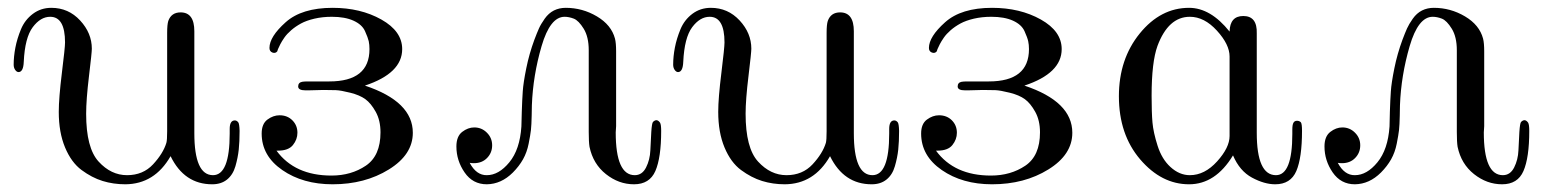

<svg xmlns="http://www.w3.org/2000/svg" viewBox="-20 -462 3962 493"><path d="M15.1 -295.9Q15.1 -316.9 19.5 -339.8Q23.9 -362.8 33.9 -387Q43.9 -411.1 64.5 -426.5Q85 -441.9 111.8 -441.9Q155.8 -441.9 185.8 -409.4Q215.8 -377 215.8 -336.9Q215.8 -327.1 208.5 -266.6Q201.2 -206.1 201.2 -169.9Q201.2 -82 233.2 -47.1Q265.1 -12.2 306.2 -12.2Q347.2 -12.2 373 -40Q398.9 -67.9 407.2 -95.2Q409.2 -102.1 409.2 -125V-377.9Q409.2 -398.9 412.1 -408.2Q419.9 -430.2 443.8 -430.2Q479 -430.2 479 -381.8V-120.1Q479 -12.2 526.9 -12.2Q569.8 -12.2 569.8 -119.1V-130.9Q569.8 -152.8 583 -152.8Q587.9 -152.8 591.8 -147.9Q594.7 -144 595.2 -126Q595.2 -98.1 593 -77.6Q590.8 -57.1 584.5 -35.2Q578.1 -13.2 563 -1Q547.9 11.2 524.9 11.2Q453.1 11.2 418 -61Q377 10.7 301.8 11.2Q271 11.2 243.4 2.7Q215.8 -5.9 189.5 -25.4Q163.1 -44.9 147 -83.5Q130.9 -122.1 130.9 -174.8Q130.9 -210 138.9 -274.9Q147 -339.8 147 -353Q147 -418.9 108.9 -418.9Q84 -418.9 64 -392.1Q43.9 -365.2 41 -303.2Q40 -277.3 27.8 -276.9Q22.9 -276.9 19 -282.5Q15.1 -288.1 15.1 -295.9Z M651.9 -119.1Q651.9 -144 666.7 -155Q681.6 -166 697.8 -166Q717.8 -166 730.7 -153.1Q743.7 -140.1 743.7 -121.1Q743.7 -104 732.2 -89.6Q720.7 -75.2 693.8 -75.2H689.9Q736.8 -11.2 831.1 -11.2Q881.8 -11.2 919.4 -36.6Q957 -62 957 -122.1Q957 -152.8 944.8 -174.8Q932.6 -196.8 918.2 -207.3Q903.8 -217.8 879.4 -223.9Q855 -230 842.5 -230.5Q830.1 -231 810.1 -231Q803.2 -231 791 -230.5Q778.8 -230 772 -230H764.6Q745.6 -230 745.6 -240Q745.6 -250 755.9 -252Q760.7 -252.9 771 -252.9H825.7Q928.7 -252.9 928.7 -335.9Q928.7 -347.2 926.8 -356.2Q924.8 -365.2 917.2 -382.1Q909.7 -398.9 887.7 -408.9Q865.7 -418.9 832 -418.9Q808.1 -418.9 787.4 -414.1Q766.6 -409.2 752.7 -401.6Q738.8 -394 727.8 -384.5Q716.8 -375 710.2 -365.5Q703.6 -356 699.7 -348.4Q695.8 -340.8 693.8 -335.9L691.9 -330.1Q687 -324.2 679.4 -327.1Q671.9 -330.1 671.9 -338.9Q671.9 -367.7 713.4 -404.8Q754.9 -441.9 834 -441.9Q905.8 -441.9 959.2 -411.9Q1012.7 -381.8 1012.7 -335.9Q1012.7 -273.9 917 -242.2Q1040 -201.2 1040 -121.1Q1040 -64.9 978.5 -26.9Q917 11.2 834 11.2Q757.8 11.2 704.8 -25.4Q651.9 -62 651.9 -119.1Z M1151.9 -85.9Q1151.9 -111.8 1166.7 -123.3Q1181.6 -134.8 1197.8 -134.8Q1216.8 -134.8 1230.2 -121.3Q1243.7 -107.9 1243.7 -88.9Q1243.7 -69.8 1230.7 -56.4Q1217.8 -43 1196.8 -43Q1189.9 -43 1186 -43.9Q1203.1 -11.7 1230 -12.2Q1260.7 -12.2 1287.8 -45.2Q1314.9 -78.1 1318.8 -137.2Q1318.8 -144 1319.8 -175Q1320.8 -206.1 1322.3 -227.5Q1323.7 -249 1331.3 -286.6Q1338.9 -324.2 1352.1 -359.9Q1358.9 -377.9 1363.8 -388.9Q1368.7 -399.9 1378.7 -414.1Q1388.7 -428.2 1402.3 -435.1Q1416 -441.9 1432.6 -441.9Q1475.6 -441.9 1512.7 -419.9Q1549.8 -397.9 1559.1 -362.8Q1562 -351.6 1562 -330.1V-138.2Q1562 -136.2 1561.5 -130.1Q1561 -124 1561 -122.1Q1561 -12.2 1609.9 -12.2Q1628.9 -12.2 1638.9 -32Q1648.9 -51.8 1649.9 -75.9Q1650.9 -100.1 1652.3 -123Q1653.8 -146 1656.7 -148.9Q1666.5 -158.7 1674.8 -147Q1677.7 -142.1 1677.7 -126Q1677.7 -57.1 1662.8 -22.9Q1647.9 11.2 1607.9 11.2Q1568.8 11.2 1535.9 -14.9Q1502.9 -41 1493.7 -85Q1491.7 -97.2 1491.7 -123V-333Q1491.7 -367.2 1478.8 -388.2Q1465.8 -409.2 1453.4 -414.1Q1440.9 -418.9 1429.7 -418.9Q1392.6 -418.9 1370.6 -343.5Q1348.6 -268.1 1345.7 -191.9Q1345.7 -189 1345.2 -165Q1344.7 -141.1 1343.3 -128.2Q1341.8 -115.2 1337.4 -93Q1333 -70.8 1323 -53Q1313 -35.2 1296.9 -19Q1267.1 10.7 1230 11.2Q1193.8 11.2 1172.9 -19.3Q1151.9 -49.8 1151.9 -85.9Z M1708.5 -295.9Q1708.5 -316.9 1712.9 -339.8Q1717.3 -362.8 1727.3 -387Q1737.3 -411.1 1757.8 -426.5Q1778.3 -441.9 1805.2 -441.9Q1849.1 -441.9 1879.2 -409.4Q1909.2 -377 1909.2 -336.9Q1909.2 -327.1 1901.9 -266.6Q1894.5 -206.1 1894.5 -169.9Q1894.5 -82 1926.5 -47.1Q1958.5 -12.2 1999.5 -12.2Q2040.5 -12.2 2066.4 -40Q2092.3 -67.9 2100.6 -95.2Q2102.5 -102.1 2102.5 -125V-377.9Q2102.5 -398.9 2105.5 -408.2Q2113.3 -430.2 2137.2 -430.2Q2172.4 -430.2 2172.4 -381.8V-120.1Q2172.4 -12.2 2220.2 -12.2Q2263.2 -12.2 2263.2 -119.1V-130.9Q2263.2 -152.8 2276.4 -152.8Q2281.2 -152.8 2285.2 -147.9Q2288.1 -144 2288.6 -126Q2288.6 -98.1 2286.4 -77.6Q2284.2 -57.1 2277.8 -35.2Q2271.5 -13.2 2256.3 -1Q2241.2 11.2 2218.3 11.2Q2146.5 11.2 2111.3 -61Q2070.3 10.7 1995.1 11.2Q1964.4 11.2 1936.8 2.7Q1909.2 -5.9 1882.8 -25.4Q1856.4 -44.9 1840.3 -83.5Q1824.2 -122.1 1824.2 -174.8Q1824.2 -210 1832.3 -274.9Q1840.3 -339.8 1840.3 -353Q1840.3 -418.9 1802.2 -418.9Q1777.3 -418.9 1757.3 -392.1Q1737.3 -365.2 1734.4 -303.2Q1733.4 -277.3 1721.2 -276.9Q1716.3 -276.9 1712.4 -282.5Q1708.5 -288.1 1708.5 -295.9Z M2345.2 -119.1Q2345.2 -144 2360.1 -155Q2375 -166 2391.1 -166Q2411.1 -166 2424.1 -153.1Q2437 -140.1 2437 -121.1Q2437 -104 2425.5 -89.6Q2414.1 -75.2 2387.2 -75.2H2383.3Q2430.2 -11.2 2524.4 -11.2Q2575.2 -11.2 2612.8 -36.6Q2650.4 -62 2650.4 -122.1Q2650.4 -152.8 2638.2 -174.8Q2626 -196.8 2611.6 -207.3Q2597.2 -217.8 2572.8 -223.9Q2548.3 -230 2535.9 -230.5Q2523.4 -231 2503.4 -231Q2496.6 -231 2484.4 -230.5Q2472.2 -230 2465.3 -230H2458Q2439 -230 2439 -240Q2439 -250 2449.2 -252Q2454.1 -252.9 2464.4 -252.9H2519Q2622.1 -252.9 2622.1 -335.9Q2622.1 -347.2 2620.1 -356.2Q2618.2 -365.2 2610.6 -382.1Q2603 -398.9 2581.1 -408.9Q2559.1 -418.9 2525.4 -418.9Q2501.5 -418.9 2480.7 -414.1Q2460 -409.2 2446 -401.6Q2432.1 -394 2421.1 -384.5Q2410.2 -375 2403.6 -365.5Q2397 -356 2393.1 -348.4Q2389.2 -340.8 2387.2 -335.9L2385.3 -330.1Q2380.4 -324.2 2372.8 -327.1Q2365.2 -330.1 2365.2 -338.9Q2365.2 -367.7 2406.7 -404.8Q2448.2 -441.9 2527.3 -441.9Q2599.1 -441.9 2652.6 -411.9Q2706.1 -381.8 2706.1 -335.9Q2706.1 -273.9 2610.4 -242.2Q2733.4 -201.2 2733.4 -121.1Q2733.4 -64.9 2671.9 -26.9Q2610.4 11.2 2527.3 11.2Q2451.2 11.2 2398.2 -25.4Q2345.2 -62 2345.2 -119.1Z M2853 -214.8Q2853 -310.1 2906.5 -376Q2960 -441.9 3033.2 -441.9Q3088.4 -441.9 3137.2 -380.9Q3138.2 -420.9 3172.4 -420.9Q3208.5 -420.9 3207 -376V-121.1Q3207 -12.2 3256.3 -12.2Q3298.3 -12.2 3298.3 -118.2V-128.9Q3298.3 -142.1 3301.3 -147Q3304.2 -151.9 3310.3 -151.9Q3316.4 -151.9 3320.3 -147.9Q3323.2 -144 3323.2 -126Q3323.2 -57.1 3308.6 -22.9Q3293.9 11.2 3254.4 11.2Q3226.6 11.2 3194.8 -5.9Q3163.1 -22.9 3146 -63Q3101.1 11.2 3033.2 11.2Q2962.4 11.2 2907.7 -52.7Q2853 -116.7 2853 -214.8ZM2937 -215.8Q2937 -172.9 2939.2 -147.5Q2941.4 -122.1 2952.4 -87.6Q2963.4 -53.2 2985.4 -33.2Q3008.3 -12.2 3035.2 -12.2Q3073.2 -12.2 3105.2 -47.6Q3137.2 -83 3137.2 -112.8V-316.9Q3137.2 -347.7 3104.7 -383.3Q3072.3 -418.9 3035.2 -418.9Q2980 -418.9 2952.1 -344.2Q2937 -302.7 2937 -215.8Z M3380.9 -85.9Q3380.9 -111.8 3395.8 -123.3Q3410.6 -134.8 3426.8 -134.8Q3445.8 -134.8 3459.2 -121.3Q3472.7 -107.9 3472.7 -88.9Q3472.7 -69.8 3459.7 -56.4Q3446.8 -43 3425.8 -43Q3418.9 -43 3415 -43.9Q3432.1 -11.7 3459 -12.2Q3489.7 -12.2 3516.8 -45.2Q3543.9 -78.1 3547.9 -137.2Q3547.9 -144 3548.8 -175Q3549.8 -206.1 3551.3 -227.5Q3552.7 -249 3560.3 -286.6Q3567.9 -324.2 3581.1 -359.9Q3587.9 -377.9 3592.8 -388.9Q3597.7 -399.9 3607.7 -414.1Q3617.7 -428.2 3631.3 -435.1Q3645 -441.9 3661.6 -441.9Q3704.6 -441.9 3741.7 -419.9Q3778.8 -397.9 3788.1 -362.8Q3791 -351.6 3791 -330.1V-138.2Q3791 -136.2 3790.5 -130.1Q3790 -124 3790 -122.1Q3790 -12.2 3838.9 -12.2Q3857.9 -12.2 3867.9 -32Q3877.9 -51.8 3878.9 -75.9Q3879.9 -100.1 3881.3 -123Q3882.8 -146 3885.7 -148.9Q3895.5 -158.7 3903.8 -147Q3906.7 -142.1 3906.7 -126Q3906.7 -57.1 3891.8 -22.9Q3877 11.2 3836.9 11.2Q3797.9 11.2 3764.9 -14.9Q3731.9 -41 3722.7 -85Q3720.7 -97.2 3720.7 -123V-333Q3720.7 -367.2 3707.8 -388.2Q3694.8 -409.2 3682.4 -414.1Q3669.9 -418.9 3658.7 -418.9Q3621.6 -418.9 3599.6 -343.5Q3577.6 -268.1 3574.7 -191.9Q3574.7 -189 3574.2 -165Q3573.7 -141.1 3572.3 -128.2Q3570.8 -115.2 3566.4 -93Q3562 -70.8 3552 -53Q3542 -35.2 3525.9 -19Q3496.1 10.7 3459 11.2Q3422.9 11.2 3401.9 -19.3Q3380.9 -49.8 3380.9 -85.9Z"/></svg>

Font: CMU Serif Upright Italic
Style: UprightItalic
Weight: 500
Version: Version 0.7.0